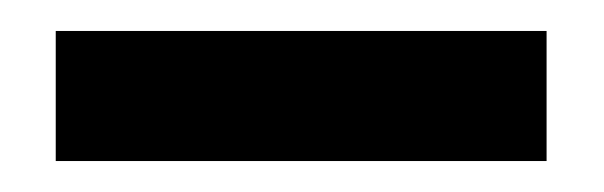

<svg xmlns="http://www.w3.org/2000/svg" viewBox="-20 -694 390 124"><path d="M16 -590V-674H333V-590Z"/></svg>

Font: Inclusive Sans SemiBold
Style: Regular
Weight: 600
Designer: Olivia King
Foundry: Olivia King
Version: Version 2.004